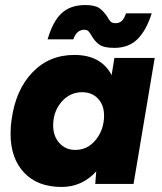

<svg xmlns="http://www.w3.org/2000/svg" viewBox="-20 -730 642 762"><path d="M362 -50Q306 12 224 12Q129 12 75.5 -45Q22 -102 22 -199Q22 -230 26 -255Q42 -373 108.5 -442.5Q175 -512 275 -512Q381 -512 423 -432L434 -500H594L510 0H358ZM279 -135Q328 -135 360.5 -175.5Q393 -216 393 -271Q393 -313 369 -338.5Q345 -364 306 -364Q257 -364 224 -325.5Q191 -287 191 -232Q191 -190 215.5 -162.5Q240 -135 279 -135ZM343 -589Q337 -600 331 -606Q325 -612 315 -612Q284 -612 271 -574H169Q190 -646 225 -678Q260 -710 318 -710Q357 -710 374.5 -697.5Q392 -685 406 -663Q413 -650 419.5 -644Q426 -638 438 -638Q455 -638 464.5 -648Q474 -658 480 -677H582Q561 -610 526 -575Q491 -540 434 -540Q392 -540 374 -553Q356 -566 343 -589Z"/></svg>

Font: Oak Sans ExtraBold
Style: Italic
Weight: 800
Italic angle: -9.49998°
Foundry: Erik Kennedy, Walven
Version: Version 1.000